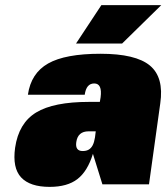

<svg xmlns="http://www.w3.org/2000/svg" viewBox="-20 -720 650 750"><path d="M380 0 343 -119Q322 -51 282.5 -20.5Q243 10 174 10Q97 10 62.5 -27Q28 -64 39 -143Q53 -239 121 -280.5Q189 -322 328 -322H370L373 -340Q380 -394 348 -394Q317 -394 311 -350H89Q101 -434 168 -472Q235 -510 372.5 -510Q510 -510 565.5 -464Q621 -418 606 -316L562 0ZM326 -207Q284 -207 278 -165Q273 -130 303 -130Q317 -130 326.5 -135.5Q336 -141 342 -152.5Q348 -164 351 -183L354 -207ZM277 -550 376 -700H610L457 -550Z"/></svg>

Font: Fivo Sans Modern ExtBlk
Style: Regular
Weight: 900
Designer: Alexander Slobzheninov
Foundry: Alexander Slobzheninov
Version: 1.0